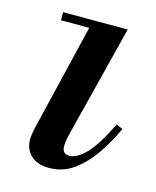

<svg xmlns="http://www.w3.org/2000/svg" viewBox="-79 -507 470 577"><g transform="rotate(15 156.0 -218.5)"><path d="M127 13Q90 13 70 -6Q50 -25 50 -56Q50 -64 51.5 -72Q53 -80 54 -87L141 -450H248L159 -97Q156 -84 155 -76Q154 -68 154 -63Q154 -38 176 -38Q200 -38 228 -67Q256 -96 290 -166L310 -157Q291 -115 264.5 -76Q238 -37 204 -12Q170 13 127 13ZM47 -425V-450H236V-425Z"/></g></svg>

Font: Libre Bodoni
Style: Italic
Weight: 400
Italic angle: -13°
Designer: Pablo Impallari, Rodrigo Fuenzalida
Foundry: Impallari Type
Version: Version 2.005;gftools[0.9.23]